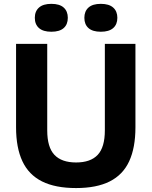

<svg xmlns="http://www.w3.org/2000/svg" viewBox="-20 -968 788 998"><path d="M375.5 9.5Q267.5 9.5 198.5 -25Q129.5 -59.5 96.5 -129.8Q63.5 -200 63.5 -306.5V-740H225.5V-290.5Q225.5 -202.5 263 -163Q300.5 -123.5 375.5 -123.5Q450.5 -123.5 487.8 -163Q525 -202.5 525 -290.5V-740H684V-306.5Q684 -200 651.5 -129.8Q619 -59.5 550.5 -25Q482 9.5 375.5 9.5ZM504 -803Q461.5 -803 440 -822Q418.5 -841 418.5 -875.5Q418.5 -909.5 440 -928.8Q461.5 -948 504 -948Q546.5 -948 568.2 -928.8Q590 -909.5 590 -875.5Q590 -841 568.2 -822Q546.5 -803 504 -803ZM247 -803Q204.5 -803 182.8 -822Q161 -841 161 -875.5Q161 -909.5 182.8 -928.8Q204.5 -948 247 -948Q289.5 -948 311 -928.8Q332.5 -909.5 332.5 -875.5Q332.5 -841 311 -822Q289.5 -803 247 -803Z"/></svg>

Font: Encode Sans Condensed Thin
Style: Bold
Weight: 700
Version: Version 3.002